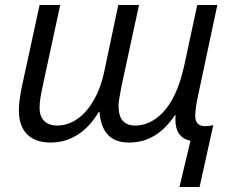

<svg xmlns="http://www.w3.org/2000/svg" viewBox="-20 -556 928 760"><path d="M674.3 -82.5 674.8 -100.1H672.4Q635.7 -45.4 590.8 -18.6Q545.9 8.3 490.2 8.3Q382.8 8.3 374 -113.3H371.1Q335.9 -53.7 287.4 -22.7Q238.8 8.3 180.2 8.3Q120.1 8.3 87.4 -24.4Q54.7 -57.1 54.7 -118.2Q54.7 -137.2 57.1 -156.7Q59.6 -176.3 65.4 -207.5L136.7 -536.1H218.3L147.9 -210Q136.7 -160.2 136.7 -128.4Q136.7 -95.7 154.8 -77.4Q172.9 -59.1 205.6 -59.1Q247.6 -59.1 284.7 -84.2Q321.8 -109.4 348.6 -155.3Q379.9 -207 394.5 -281.7L448.2 -536.1H530.3L460.4 -212.4Q449.2 -154.8 449.2 -137.7Q449.2 -97.7 465.6 -78.4Q481.9 -59.1 515.1 -59.1Q558.1 -59.1 596.4 -86.2Q634.8 -113.3 662.1 -163.1Q691.4 -215.8 709 -295.4L760.7 -536.1H840.3L762.7 -171.4Q752.9 -127 752.9 -96.7Q752.9 -56.6 792.5 -56.6Q806.6 -56.6 824.2 -60.5L770 184.1H690.4L733.9 1.5Q703.1 -5.9 688.7 -26.6Q674.3 -47.4 674.3 -82.5Z"/></svg>

Font: Viking Open Sans
Style: Italic
Weight: 400
Italic angle: -12°
Foundry: Ascender Corporation
Version: Version 2.000